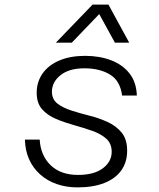

<svg xmlns="http://www.w3.org/2000/svg" viewBox="-20 -800 690 832"><path d="M316 12Q267 12 225.5 -2.5Q184 -17 153.5 -44.5Q123 -72 106 -110Q89 -148 88 -195H152Q156 -126 199.5 -84Q243 -42 318 -42Q388 -42 426 -71Q464 -100 464 -142Q464 -178 440.5 -199Q417 -220 380 -233Q343 -246 301.5 -257.5Q260 -269 223 -284.5Q186 -300 162.5 -326.5Q139 -353 139 -398Q139 -445 164.5 -481.5Q190 -518 237.5 -538Q285 -558 349 -558Q411 -558 461 -539Q511 -520 541 -482Q571 -444 573 -386H509Q501 -450 456.5 -477Q412 -504 346 -504Q279 -504 242 -474Q205 -444 205 -403Q205 -370 228.5 -351.5Q252 -333 289.5 -321Q327 -309 368.5 -298.5Q410 -288 447 -271Q484 -254 507.5 -225Q531 -196 531 -147Q531 -97 505.5 -61.5Q480 -26 432 -7Q384 12 316 12ZM222 -615 381 -780H450L540 -615H478L410 -739L291 -615Z"/></svg>

Font: Azeret Mono Thin ExtraLight
Style: Italic
Weight: 250
Italic angle: -12°
Version: Version 1.002